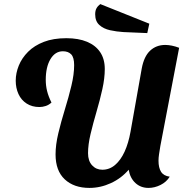

<svg xmlns="http://www.w3.org/2000/svg" viewBox="-20 -899 913 940"><path d="M418 21Q342 21 297 -21Q252 -63 252 -143Q252 -190 265.5 -246.5Q279 -303 297.5 -363Q316 -423 329.5 -479Q343 -535 343 -580Q343 -618 328.5 -633Q314 -648 288 -648Q250 -648 227 -609.5Q204 -571 204 -508Q204 -480 210.5 -453.5Q217 -427 232 -397Q219 -385 203.5 -380Q188 -375 173 -375Q137 -375 110.5 -392Q84 -409 70.5 -438.5Q57 -468 57 -504Q57 -541 72 -578Q87 -615 117.5 -645.5Q148 -676 194.5 -694Q241 -712 305 -712Q364 -712 406 -694.5Q448 -677 470.5 -643.5Q493 -610 493 -561Q493 -516 481 -462Q469 -408 452.5 -352Q436 -296 423.5 -243.5Q411 -191 411 -149Q411 -111 431 -89.5Q451 -68 481 -68Q516 -68 543.5 -91.5Q571 -115 590 -156.5Q609 -198 619 -254L674 -564Q685 -623 715 -651Q745 -679 789 -679Q804 -679 821.5 -675.5Q839 -672 857 -665L765 -184Q761 -160 758.5 -143Q756 -126 756 -112Q756 -78 768.5 -58Q781 -38 811 -34Q795 -8 766 6.5Q737 21 707 21Q669 21 643 -3Q617 -27 610 -68Q574 -26 523 -2.5Q472 21 418 21ZM701 -737 584 -742Q551 -744 519 -751Q487 -758 466.5 -776.5Q446 -795 446 -829Q446 -847 452.5 -858.5Q459 -870 471 -879L711 -783Z"/></svg>

Font: Sansita Swashed Light SemiBold
Style: Regular
Weight: 600
Version: Version 1.003